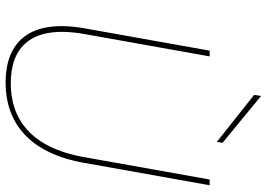

<svg xmlns="http://www.w3.org/2000/svg" viewBox="-150 -772 930 669"><g transform="rotate(90 314.5 -438.0)"><path d="M79 -267C45 -73 130 7 268 7C406 7 514 -73 548 -267L626 -704H606L528 -267C495 -79 393 -11 271 -11C147 -11 66 -79 99 -267L177 -704H157ZM311 -859 475 -729 478 -749 315 -883Z"/></g></svg>

Font: Poppins Devanagari Thin
Style: Italic
Weight: 100
Italic angle: -10°
Designer: Ninad Kale (Devanagari), Jonny Pinhorn (Latin)
Foundry: Indian Type Foundry
Version: 4.005